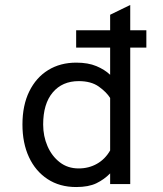

<svg xmlns="http://www.w3.org/2000/svg" viewBox="-20 -742 656 774"><path d="M287 12Q220.5 12 171.8 -20Q123 -52 96.8 -108.5Q70.5 -165 70.5 -240Q70.5 -317.5 98 -373.5Q125.5 -429.5 174.2 -459.5Q223 -489.5 287.5 -489.5Q335 -489.5 368.5 -475.5Q402 -461.5 424 -440.5V-550H287V-620H424V-682.5L505 -722V-620H570V-550H505V0H424V-43Q400 -18.5 368.5 -3.2Q337 12 287 12ZM297 -63Q338 -63 371 -81.8Q404 -100.5 424 -135.5V-347Q409.5 -370.5 378.5 -392.8Q347.5 -415 297.5 -415Q231 -415 192.5 -369.2Q154 -323.5 154 -240Q154 -193 171.5 -152.8Q189 -112.5 221 -87.8Q253 -63 297 -63Z"/></svg>

Font: Overpass Mono Light
Style: Regular
Weight: 400
Monospace: yes
Version: Version 4.000